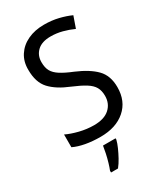

<svg xmlns="http://www.w3.org/2000/svg" viewBox="-230 -813 959 1123"><g transform="rotate(-30 249.5 -251.5)"><path d="M455 -193Q455 -99 392.5 -44.5Q330 10 225 10Q171 10 125 1.5Q79 -7 46 -23V-109Q81 -92 129.5 -80Q178 -68 226 -68Q295 -68 331 -100.5Q367 -133 367 -185Q367 -220 353.5 -244Q340 -268 308 -288Q276 -308 221 -331Q139 -364 96.5 -410Q54 -456 54 -540Q53 -596 80 -637.5Q107 -679 155 -701.5Q203 -724 265 -724Q317 -724 362 -713Q407 -702 442 -686L415 -609Q380 -625 342 -635Q304 -645 264 -645Q205 -645 174 -616Q143 -587 143 -541Q143 -504 156 -480.5Q169 -457 199.5 -437.5Q230 -418 282 -397Q367 -361 411 -316Q455 -271 455 -193ZM296 70Q291 91 279 118Q267 145 252 172.5Q237 200 220 221H173V209Q180 192 188 165Q196 138 202 110Q208 82 211 61H296Z"/></g></svg>

Font: Noto Sans Thai SemCond
Style: Regular
Weight: 400
Width: 4
Designer: Monotype Design Team
Foundry: Monotype Imaging Inc.
Version: Version 2.002; ttfautohint (v1.8.4.7-5d5b)